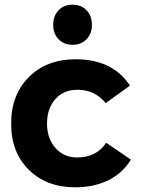

<svg xmlns="http://www.w3.org/2000/svg" viewBox="-20 -797 603 823"><path d="M231 -628.9Q208 -652.8 208 -690.9Q208 -729 231 -752.9Q253.9 -776.9 291 -776.9Q328.1 -776.9 351.1 -752.9Q374 -729 374 -690.9Q374 -652.8 351.1 -628.9Q328.1 -605 291 -605Q253.9 -605 231 -628.9ZM301.8 5.9Q179.7 5.9 103.5 -69.3Q27.3 -144.5 27.8 -268.1Q27.8 -390.6 104 -466.8Q180.2 -543 304.2 -543Q462.4 -543 537.1 -430.2L433.1 -355Q386.2 -413.1 310.1 -412.1Q252.9 -412.1 217.3 -372.1Q181.6 -332 181.6 -267.6Q181.6 -203.1 217.8 -162.6Q253.9 -122.1 310.1 -122.1Q394 -122.1 435.1 -185.1L541 -112.8Q506.8 -55.7 445.3 -24.9Q383.8 5.9 301.8 5.9Z"/></svg>

Font: TruenoSBd
Style: Demi
Weight: 600
Designer: Julieta Ulanovsky
Foundry: Julieta Ulanovsky
Version: Version 3.001b